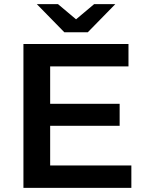

<svg xmlns="http://www.w3.org/2000/svg" viewBox="-20 -914 710 934"><path d="M94 0V-700H605V-591H224V-409H562V-302H224V-109H619V0ZM293 -757 159 -894H262L350 -820L438 -894H541L407 -757Z"/></svg>

Font: Montserrat Thin SemiBold
Style: Regular
Weight: 600
Version: Version 9.000